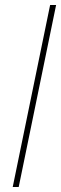

<svg xmlns="http://www.w3.org/2000/svg" viewBox="-20 -750 245 770"><path d="M205 -730H181L31 0H55Z"/></svg>

Font: Nacelle Thin
Style: Italic
Weight: 100
Italic angle: -12°
Designer: Sora Sagano
Foundry: Sora Sagano
Version: Version 1.000;FEAKit 1.0